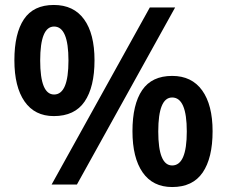

<svg xmlns="http://www.w3.org/2000/svg" viewBox="-20 -744 915 774"><path d="M197 -276Q120 -276 79 -335Q38 -394 38 -501Q38 -609 76.5 -666.5Q115 -724 197 -724Q277 -724 319 -666Q361 -608 361 -501Q361 -393 321 -334.5Q281 -276 197 -276ZM188 0 584 -714H686L290 0ZM198 -363Q256 -363 256 -500Q256 -637 198 -637Q142 -637 142 -500Q142 -363 198 -363ZM674 10Q596 10 555 -49Q514 -108 514 -215Q514 -323 553 -380.5Q592 -438 674 -438Q753 -438 795 -379.5Q837 -321 837 -215Q837 -107 797 -48.5Q757 10 674 10ZM674 -77Q733 -77 733 -214Q733 -351 674 -351Q618 -351 618 -214Q618 -77 674 -77Z"/></svg>

Font: Noto Sans Malayalam SemiBold
Style: Regular
Weight: 600
Designer: Jelle Bosma - Monotype Design Team
Foundry: Monotype Imaging Inc.
Version: Version 2.104; ttfautohint (v1.8.4.7-5d5b)